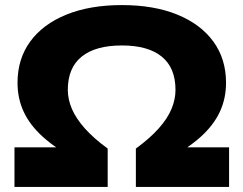

<svg xmlns="http://www.w3.org/2000/svg" viewBox="-20 -736 958 756"><path d="M37 0V-156H266L280 -108Q200 -151 149 -197Q98 -243 73.5 -295.5Q49 -348 49 -410Q49 -504 99 -572.5Q149 -641 241.5 -678.5Q334 -716 460 -716Q586 -716 678 -678.5Q770 -641 820 -572.5Q870 -504 870 -410Q870 -348 845.5 -295.5Q821 -243 770 -197Q719 -151 638 -108L653 -156H882V0H515V-151Q571 -192 605.5 -231Q640 -270 655.5 -307.5Q671 -345 671 -382Q671 -469 617 -513Q563 -557 460 -557Q356 -557 301.5 -513Q247 -469 247 -382Q247 -345 263 -307.5Q279 -270 313.5 -231Q348 -192 404 -151V0Z"/></svg>

Font: Nunito Sans 7pt SemiExpanded Black
Style: Regular
Weight: 900
Width: 6
Designer: Vernon Adams
Foundry: Vernon Adams
Version: Version 3.101;gftools[0.9.27]